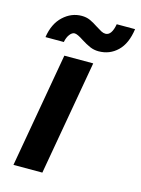

<svg xmlns="http://www.w3.org/2000/svg" viewBox="-107 -747 593 809"><g transform="rotate(15 190.0 -342.5)"><path d="M121 -500H247L159 0H33ZM149 -681Q169 -681 185 -674Q201 -667 222 -653Q236 -644 245.5 -639Q255 -634 264 -634Q291 -634 300 -685H380Q371 -620 337 -587.5Q303 -555 255 -555Q235 -555 217.5 -562.5Q200 -570 178 -584Q151 -602 139 -602Q128 -602 118 -589Q108 -576 104 -555H24Q33 -615 68.5 -648Q104 -681 149 -681Z"/></g></svg>

Font: Sarabun
Style: Bold Italic
Weight: 700
Italic angle: -10°
Designer: Suppakit Chalermlarp | Katatrad Co.,Ltd.
Foundry: Cadson Demak Co.,Ltd.
Version: Version 1.000; ttfautohint (v1.6)